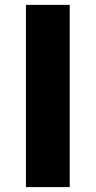

<svg xmlns="http://www.w3.org/2000/svg" viewBox="-20 -764 390 784"><path d="M85.9 0V-744.1H264.6V0Z"/></svg>

Font: Bpmf Zihi Sans Heavy
Style: Heavy
Weight: 900
Foundry: But Ko
Version: Version 1.320